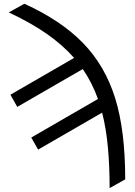

<svg xmlns="http://www.w3.org/2000/svg" viewBox="-20 -782 717 1016"><path d="M108.9 -762.2Q303.2 -673.8 419.2 -554.4Q535.2 -435.1 588.9 -264.2Q642.6 -93.3 642.6 167L560.1 213.4Q560.1 97.2 551 -1.7Q542 -100.6 520.5 -186L181.6 9.8L145.5 -54.2L498.5 -258.3Q466.3 -346.7 418 -416.5L71.3 -216.3L35.2 -280.8L372.1 -475.6Q312 -543.9 226.8 -603.3Q141.6 -662.6 26.4 -716.3Z"/></svg>

Font: Roboto
Style: Regular
Weight: 400
Designer: Google
Version: Version 2.134; 2016; ttfautohint (v1.6)